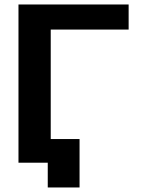

<svg xmlns="http://www.w3.org/2000/svg" viewBox="-20 -722 625 852"><path d="M62 0V-702.1H550.8V-590.8H205.1V-105H333V109.9H191.9V0Z"/></svg>

Font: LT Superior
Style: Bold
Weight: 400
Designer: Daniel Lyons
Foundry: LyonsType
Version: Version 1.000